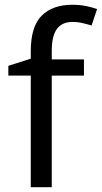

<svg xmlns="http://www.w3.org/2000/svg" viewBox="-20 -785 427 805"><path d="M332 -468H197V0H109V-468H15V-509L109 -539V-570Q109 -674 155 -719.5Q201 -765 283 -765Q315 -765 341.5 -759.5Q368 -754 387 -747L364 -678Q348 -683 327 -688Q306 -693 284 -693Q240 -693 218.5 -663.5Q197 -634 197 -571V-536H332Z"/></svg>

Font: Noto Sans Soyombo
Style: Regular
Weight: 400
Designer: Monotype Design Team
Foundry: Monotype Imaging Inc.
Version: Version 2.001; ttfautohint (v1.8.4.7-5d5b)